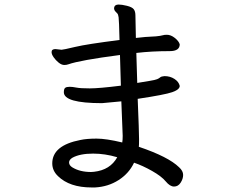

<svg xmlns="http://www.w3.org/2000/svg" viewBox="-20 -792 1040 845"><path d="M381 -35Q332 -35 299 -55Q284 -64 284 -77Q284 -89 299 -98Q332 -116 390 -116Q442 -116 496 -100Q465 -44 394 -36ZM398 33Q456 30 502 0.5Q548 -29 570 -76Q608 -63 649.5 -39.5Q691 -16 709.5 6.5Q728 29 746 29Q764 29 775 12Q786 -5 786 -22Q786 -40 768 -56Q721 -102 591 -146Q592 -150 592 -180Q592 -212 586 -357Q706 -375 738.5 -386.5Q771 -398 771 -414Q767 -432 748 -444.5Q729 -457 704 -457Q690 -456 685 -451.5Q680 -447 671.5 -443.5Q663 -440 638.5 -436Q614 -432 584 -427L580 -559Q648 -567 727 -567Q771 -567 771 -597Q767 -611 749.5 -625Q732 -639 714 -639Q703 -639 695 -636.5Q687 -634 666 -632Q617 -630 578 -625L576 -724Q576 -742 568.5 -751.5Q561 -761 538.5 -766.5Q516 -772 502 -772Q484 -772 482 -757Q482 -748 487.5 -742Q493 -736 496.5 -732.5Q500 -729 502 -716Q504 -703 506 -616Q363 -598 310.5 -585.5Q258 -573 251 -573L224 -576Q207 -576 207 -563Q207 -553 216 -540Q225 -527 238 -516.5Q251 -506 263 -506Q273 -506 281 -509Q332 -527 508 -550L512 -415Q416 -403 375 -403Q334 -403 316.5 -406.5Q299 -410 287 -410Q273 -410 267 -405.5Q261 -401 261 -386Q261 -338 429 -338Q446 -339 514 -346L520 -194Q520 -176 518 -165Q447 -182 405 -182Q362 -182 334 -176Q210 -152 210 -73Q210 -41 235 -17Q286 33 383 33Z"/></svg>

Font: LXGW WenKai Mono TC
Style: Bold
Weight: 700
Designer: LXGW / Fontworks Inc.
Foundry: LXGW / Fontworks Inc.
Version: Version 1.330